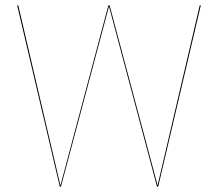

<svg xmlns="http://www.w3.org/2000/svg" viewBox="-20 -700 817 720"><path d="M733.1 -680.1H729L571 -5.1L391 -680.1H386.4L206.6 -4.2L48.5 -680.1H44.3L204.2 0H208.6L388.7 -676.1L568.8 0H573.2Z"/></svg>

Font: Fira Sans Four
Style: Regular
Weight: 100
Designer: Carrois Corporate & Edenspiekermann AG
Foundry: Carrois Corporate GbR & Edenspiekermann AG
Version: Version 4.203;PS 004.203;hotconv 1.0.88;makeotf.lib2.5.64775